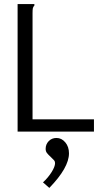

<svg xmlns="http://www.w3.org/2000/svg" viewBox="-20 -643 540 938"><path d="M66 -623H148V-616Q142 -610 140.5 -603Q139 -596 139 -579V-60H439V0H66ZM190 248Q215 225 232 198Q249 171 249 154Q249 146 244.5 140.5Q240 135 228 124Q215 112 209 104Q203 96 203 84Q203 62 218 46.5Q233 31 256 31Q281 31 299 52.5Q317 74 317 106Q317 176 221 275Z"/></svg>

Font: Vazir Code FD
Style: Code-FD
Weight: 400
Foundry: DejaVu fonts team - Redesigned by Saber Rastikerdar
Version: Version 1.1.2